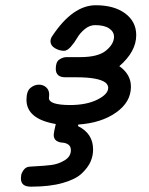

<svg xmlns="http://www.w3.org/2000/svg" viewBox="-20 -468 565 726"><path d="M59.1 207Q59.1 202.1 60.1 194.6Q61 187 68.1 176.5Q75.2 166 85.9 163.1Q87.9 162.1 116.9 160.6Q146 159.2 173.1 156Q200.2 152.8 224.1 138.4Q248 124 248 100.1Q248 85 238 78.4Q228 71.8 215.6 71.3Q203.1 70.8 193.1 64Q183.1 57.1 183.1 41Q183.1 34.2 190.9 1Q80.1 -18.1 80.1 -90.8Q80.1 -123 95 -135.5Q109.9 -147.9 127 -147.9Q143.1 -147.9 154.5 -137.9Q166 -127.9 166 -109.9Q166 -106.9 165.5 -103Q165 -99.1 165 -97.2Q165 -71.3 244.1 -70.8Q307.1 -70.8 348.1 -91.3Q389.2 -111.8 389.2 -136.2Q389.2 -146 379.9 -154.8Q354 -175.8 268.1 -175.8H227.1Q190.9 -175.8 190.9 -208Q190.9 -233.9 204.3 -242.9Q217.8 -252 231.9 -252H283.2Q351.1 -252 381.1 -276.9Q411.1 -301.8 411.1 -329.1Q411.1 -348.1 392.6 -360.6Q374 -373 339.8 -373Q318.8 -373 300.5 -357.9Q282.2 -342.8 271.7 -324.5Q261.2 -306.2 247.6 -291Q233.9 -275.9 222.2 -275.9Q204.1 -275.9 187.5 -285.9Q170.9 -295.9 170.9 -312Q170.9 -323.2 179.2 -334Q255.4 -447.8 341.8 -448.2Q411.6 -448.2 453.4 -417.2Q495.1 -386.2 495.1 -335Q495.1 -272.9 431.2 -217.8Q475.1 -187 475.1 -140.1Q475.1 -82 418.9 -42.5Q362.8 -2.9 275.9 2.9L274.9 8.8Q332 36.6 332 97.2Q332 121.1 322.5 143.1Q313 165 289.6 187.5Q266.1 210 217 223.9Q168 237.8 99.1 237.8H96.2Q59.1 237.8 59.1 207Z"/></svg>

Font: CMU Typewriter Text
Style: BoldItalic
Weight: 700
Italic angle: -14.04°
Version: Version 0.7.0